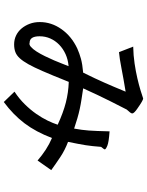

<svg xmlns="http://www.w3.org/2000/svg" viewBox="102 -826 795 1040"><g transform="rotate(90 500.0 -305.5)"><path d="M338 -279Q302 -276 272.5 -262.5Q243 -249 221.5 -228Q200 -207 188 -180Q176 -153 176 -122Q176 -68 211 -68Q221 -64 233.5 -75Q246 -86 258.5 -105.5Q271 -125 283.5 -150.5Q296 -176 306.5 -200.5Q317 -225 325 -246Q333 -267 338 -279ZM691 -501Q749 -497 768.5 -489Q788 -481 789 -475Q789 -472 775 -455Q773 -430 771 -410.5Q769 -391 766 -371.5Q763 -352 758.5 -329.5Q754 -307 748 -276Q793 -259 830.5 -234Q868 -209 901 -185L849 -111Q820 -136 790 -155.5Q760 -175 727 -189Q694 -102 647.5 -40.5Q601 21 532 72L476 14Q514 -11 544 -41.5Q574 -72 596 -103.5Q618 -135 632.5 -165Q647 -195 655 -220Q590 -250 535.5 -264Q481 -278 423 -280Q421 -275 417 -265Q413 -255 406 -238Q399 -221 389 -196Q379 -171 364 -137Q344 -91 327.5 -61.5Q311 -32 295 -14.5Q279 3 261 9.5Q243 16 220 16Q194 16 172 5.5Q150 -5 134 -24Q118 -43 108.5 -68Q99 -93 99 -123Q99 -186 137.5 -240.5Q176 -295 242 -326Q256 -332 269.5 -337Q283 -342 298 -346Q313 -350 331.5 -353Q350 -356 373 -358Q390 -392 402.5 -419Q415 -446 426.5 -471.5Q438 -497 449.5 -524.5Q461 -552 476 -588Q403 -576 349.5 -565.5Q296 -555 262 -552L232 -629Q280 -630 323.5 -636.5Q367 -643 403.5 -651.5Q440 -660 468 -668.5Q496 -677 513 -683Q523 -683 567 -652Q579 -644 586.5 -636.5Q594 -629 594 -624Q594 -619 588.5 -612Q583 -605 573 -594Q523 -497 496 -440Q469 -383 458 -358Q491 -353 517.5 -349Q544 -345 569.5 -339.5Q595 -334 620.5 -326.5Q646 -319 676 -309Q680 -332 682.5 -350Q685 -368 686.5 -388.5Q688 -409 689 -435.5Q690 -462 691 -501Z"/></g></svg>

Font: D2Coding
Style: Regular
Weight: 400
Monospace: yes
Designer: Yong-Rak Park; Jeong-Hwan Yoon; Sang-Min Lee;
Foundry: NHN Corporation
Version: Version 1.3.2; Build 20180524